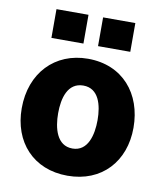

<svg xmlns="http://www.w3.org/2000/svg" viewBox="-82 -790 738 868"><g transform="rotate(10 286.5 -356.5)"><path d="M254 -723H107V-591H254ZM469 -723H321V-591H469ZM286 10C444 10 543 -101 543 -255C543 -412 446 -527 287 -527C135 -527 30 -417 30 -255C30 -100 129 10 286 10ZM287 -115C215 -115 196 -193 196 -261C196 -330 215 -404 287 -404C358 -404 377 -330 377 -261C377 -193 358 -115 287 -115Z"/></g></svg>

Font: United Sans ExtraBold
Style: Regular
Weight: 800
Designer: Pablo Impallari, Rodrigo Fuenzalida (Modified by Dan O. Williams)
Version: Version 1.000;PS 001.000;hotconv 1.0.88;makeotf.lib2.5.64775